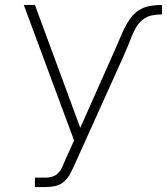

<svg xmlns="http://www.w3.org/2000/svg" viewBox="-20 -540 674 775"><path d="M121 215V177H165Q179 177 192.5 172.5Q206 168 215.5 158Q225 148 231 135Q237 122 242 109L279 27L76 -520H121L304 -24L444 -339Q454 -361 463 -383Q472 -405 482.5 -426.5Q493 -448 507.5 -467.5Q522 -487 542 -499.5Q562 -512 586 -516Q610 -520 634 -520V-482Q614 -482 594 -478Q574 -474 558 -462Q542 -450 531.5 -433Q521 -416 513.5 -397.5Q506 -379 498.5 -360Q491 -341 483 -323L281 125Q273 143 263.5 161Q254 179 239 192.5Q224 206 204.5 210.5Q185 215 165 215Z"/></svg>

Font: Iosevka SS04 XLt Ex
Style: Regular
Weight: 200
Width: 7
Monospace: yes
Designer: Belleve Invis
Foundry: Belleve Invis
Version: Version 19.0.0; ttfautohint (v1.8.4)